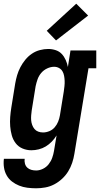

<svg xmlns="http://www.w3.org/2000/svg" viewBox="-25 -802 545 1035"><path d="M170 213Q146 213 122.5 210Q99 207 78 198.5Q57 190 39.5 176.5Q22 163 11 143.5Q0 124 -3.5 101Q-7 78 -4 54H108Q106 67 109.5 80Q113 93 122 101.5Q131 110 143.5 113.5Q156 117 170 117Q188 117 206.5 108Q225 99 237.5 83Q250 67 256.5 48.5Q263 30 266 12L280 -72Q269 -54 254 -38.5Q239 -23 221.5 -12.5Q204 -2 184 3Q164 8 144 8Q119 8 96.5 -1.5Q74 -11 59.5 -30Q45 -49 38.5 -72.5Q32 -96 30 -121Q28 -146 30 -171.5Q32 -197 36 -222L57 -352Q61 -375 67.5 -397Q74 -419 85 -440Q96 -461 111.5 -480Q127 -499 147 -512.5Q167 -526 190 -532Q213 -538 235 -538Q256 -538 275.5 -531.5Q295 -525 308 -511Q321 -497 329 -479Q337 -461 341 -441L355 -530H494V-434H452L376 27Q372 52 364 76Q356 100 342.5 122Q329 144 309.5 162Q290 180 267 192Q244 204 219 208.5Q194 213 170 213ZM207 -88Q224 -88 241 -95Q258 -102 270 -116Q282 -130 288.5 -146.5Q295 -163 298 -180L319 -310Q321 -324 322.5 -338Q324 -352 323.5 -366Q323 -380 320.5 -393.5Q318 -407 311.5 -418Q305 -429 293 -435.5Q281 -442 267 -442Q248 -442 229 -433Q210 -424 197 -408.5Q184 -393 177.5 -374.5Q171 -356 167 -337L146 -207Q144 -193 143 -179.5Q142 -166 143 -153.5Q144 -141 148.5 -128.5Q153 -116 161 -106.5Q169 -97 181 -92.5Q193 -88 207 -88ZM277 -584 227 -636 386 -782 450 -718Z"/></svg>

Font: Iosevka Slab
Style: Bold Italic
Weight: 700
Italic angle: -9°
Monospace: yes
Designer: Belleve Invis
Foundry: Belleve Invis
Version: Version 11.1.0; ttfautohint (v1.8.3)